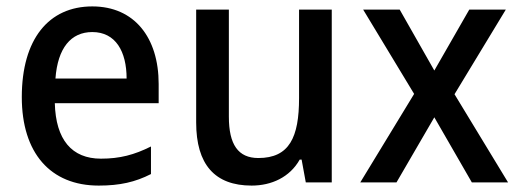

<svg xmlns="http://www.w3.org/2000/svg" viewBox="-20 -569 1619 599"><path d="M268 -549C132 -549 48 -447 48 -266C48 -92 137 10 288 10C354 10 402 -1 451 -26V-112C399 -86 354 -74 295 -74C204 -74 154 -133 151 -247H475V-307C475 -452 399 -549 268 -549ZM268 -469C341 -469 375 -408 375 -324H153C160 -419 201 -469 268 -469Z M1015 -539H913V-263C913 -141 883 -76 786 -76C723 -76 694 -118 694 -205V-539H592V-187C592 -56 650 10 765 10C827 10 884 -16 915 -71H921L934 0H1015Z M1272 -276 1104 0H1217L1335 -203L1452 0H1565L1398 -275L1558 -539H1444L1335 -349L1227 -539H1113Z"/></svg>

Font: Noto Sans Myanmar SemiCondensed Medium
Style: Regular
Weight: 500
Width: 4
Designer: Monotype Design Team
Foundry: Monotype Imaging Inc.
Version: Version 2.107